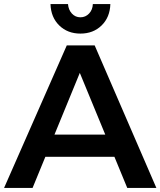

<svg xmlns="http://www.w3.org/2000/svg" viewBox="-21 -923 788 943"><path d="M307 -700H444L747 0H604L371 -565L139 0H-1ZM160 -262H577V-153H160ZM313 -903Q315 -875 332 -856.5Q349 -838 374 -838Q399 -838 416.5 -856.5Q434 -875 435 -903H521Q519 -838 478 -798Q437 -758 374 -758Q311 -758 270 -798Q229 -838 227 -903Z"/></svg>

Font: Alexandria Medium
Style: Regular
Weight: 500
Designer: Mohamed Gaber
Foundry: Kief Type Foundry
Version: Version 5.100